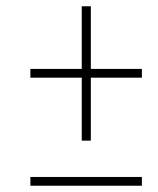

<svg xmlns="http://www.w3.org/2000/svg" viewBox="-20 -592 505 613"><path d="M241 -143H270V-344H433V-372H270V-572H241V-372H77V-344H241ZM77 1H433V-27H77Z"/></svg>

Font: Noto Serif Condensed Thin
Style: Italic
Weight: 100
Width: 3
Italic angle: -12°
Designer: Monotype Design Team
Foundry: Monotype Imaging Inc.
Version: Version 2.013